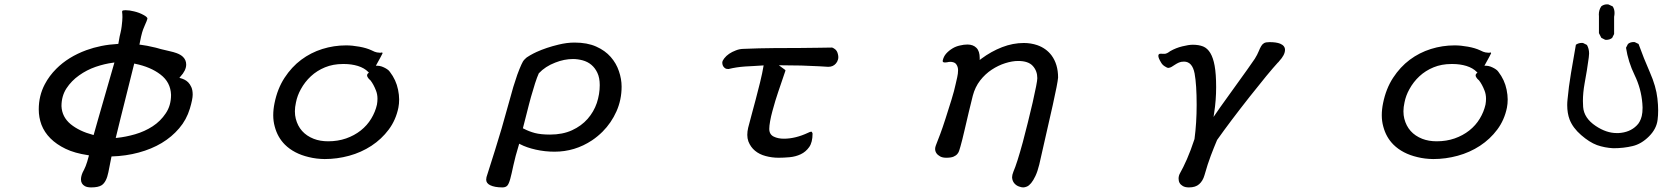

<svg xmlns="http://www.w3.org/2000/svg" viewBox="-20 -671 7540 866"><path d="M530.8 -616.7Q532.2 -606.9 532.2 -593.5Q532.2 -580.1 528.8 -552.2Q526.9 -537.1 523.9 -524.7Q521 -512.2 519.5 -505.9Q516.6 -492.2 513.7 -473.1Q472.2 -470.7 437 -463.6Q401.9 -456.5 369.6 -444.8Q287.6 -414.6 233.9 -360.8Q202.1 -329.1 182.1 -291Q154.8 -239.3 154.8 -177.7Q154.8 -141.6 167 -108.4Q180.2 -74.2 207.5 -46.9Q234.9 -19.5 275.9 0.2Q316.9 20 376.5 28.8L381.3 29.8Q372.6 63 366.5 77.9Q360.4 92.8 352.5 107.4Q345.2 124.5 345.2 138.2Q345.2 158.7 362.8 168.5Q373 174.3 391.6 174.3Q423.8 174.3 439 164.1Q460 149.9 468.8 106Q474.1 79.1 482.9 34.7Q548.3 32.7 605.5 17.1Q721.7 -14.2 788.1 -92.3Q821.3 -130.9 836.4 -181.2Q849.1 -223.6 849.1 -244.1Q849.1 -264.6 843 -278.1Q836.9 -291.5 828.9 -299.6Q820.8 -307.6 811.5 -312Q802.2 -316.4 795.9 -317.9L789.1 -319.8L793.5 -325.2Q819.8 -353.5 819.8 -379.9Q819.8 -399.9 805.7 -414.1Q794.9 -424.8 775.9 -431.6Q764.2 -436 742.2 -440.9Q714.8 -446.8 705.8 -449.5Q696.8 -452.1 692.1 -453.4Q687.5 -454.6 682.1 -456.1Q639.6 -466.3 613.8 -469.2L608.9 -469.7Q613.8 -494.1 616.2 -505.4Q618.7 -516.6 621.1 -524.7Q623.5 -532.7 625.5 -538.1Q628.9 -547.4 633.8 -558.3Q638.7 -569.3 641.1 -575.2Q644.5 -585 645 -586.9Q645 -594.2 627.4 -603.5Q607.9 -614.3 585 -619.6Q564 -625 546.4 -625Q535.2 -625 531.7 -622.1Q530.8 -620.6 530.8 -619.1Q530.8 -617.7 530.8 -616.7ZM496.1 -389.2Q429.2 -156.7 421.4 -129.6Q413.6 -102.5 402.3 -62L398.4 -63Q337.9 -79.1 298.8 -110.8Q259.3 -143.6 257.3 -192.4Q257.3 -237.8 279.8 -272.5Q302.2 -306.6 336.9 -331.1Q371.1 -355.5 411.6 -369.6Q452.1 -383.3 489.7 -388.2ZM502 -48.8Q513.2 -95.7 523.9 -138.2Q534.7 -180.7 542.5 -212.4Q552.2 -252 585.4 -384.3L589.8 -383.3Q659.2 -369.1 703.6 -335Q749.5 -300.3 751.5 -243.2Q751.5 -194.8 727.5 -159.7Q704.1 -124.5 668.5 -101.3Q632.8 -78.1 589.4 -65.4Q546.9 -53.2 508.3 -49.3Z M1703.6 -434.6Q1703.1 -434.6 1702.6 -434.6Q1702.1 -434.6 1701.2 -434.1Q1699.2 -433.1 1694.1 -433.1Q1689 -433.1 1680.2 -434.6Q1671.4 -436 1655.3 -444.3Q1633.3 -454.6 1601.1 -460.4Q1568.8 -466.3 1541 -466.3Q1485.8 -466.3 1433.8 -450Q1381.8 -433.6 1338.6 -401.4Q1295.4 -369.1 1263.4 -320.1Q1231.4 -271 1218.3 -206.1Q1212.4 -177.7 1212.4 -151.1Q1212.4 -124.5 1219.2 -100.1Q1231.9 -51.8 1265.1 -18.6Q1306.2 22 1373 37.6Q1406.2 45.9 1444.3 46.4Q1500.5 46.4 1554.9 31.5Q1609.4 16.6 1655.3 -13.4Q1701.2 -43.5 1733.4 -86.7Q1765.6 -129.9 1776.9 -185.5Q1780.3 -202.6 1780.3 -222.7Q1780.3 -242.7 1775.4 -266.6Q1766.6 -310.5 1738.3 -347.2Q1737.8 -348.6 1732.9 -353.5Q1721.2 -363.8 1701.7 -371.1Q1691.4 -374.5 1682.6 -374.5H1675.3Q1689.5 -400.4 1696 -412.1Q1702.6 -423.8 1705.6 -430.7Q1705.1 -432.6 1703.6 -434.6ZM1682.6 -225.6Q1682.6 -212.9 1680.2 -199.2Q1672.9 -166.5 1654.5 -136Q1636.2 -105.5 1607.2 -82.5Q1578.1 -59.6 1541 -46.6Q1503.9 -33.7 1460 -33.7Q1423.8 -33.7 1395 -44.9Q1330.6 -70.3 1314 -135.7Q1310.1 -150.9 1310.1 -169.2Q1310.1 -187.5 1314.9 -209Q1320.8 -239.7 1336.9 -268.6Q1355 -301.8 1382.3 -327.1Q1409.7 -352.5 1446 -367.4Q1482.4 -382.3 1526.4 -382.3Q1529.3 -382.3 1532.2 -382.3Q1564.9 -382.3 1594.2 -373.5Q1623.5 -364.3 1640.6 -346.7L1644 -343.3Q1639.6 -339.8 1639.2 -339.4Q1635.7 -335.4 1635.7 -331.5Q1635.7 -327.6 1637.2 -325Q1638.7 -322.3 1639.6 -320.8Q1641.6 -317.9 1644 -314.9Q1650.4 -308.6 1650.9 -308.6Q1665 -290.5 1675.8 -262.7Q1682.6 -245.6 1682.6 -225.6Z M2174.3 127.9Q2172.9 133.8 2172.9 139.2Q2172.9 155.3 2190.4 164.1Q2210.9 174.3 2246.1 174.3Q2260.7 174.3 2268.1 166.3Q2275.4 158.2 2281.5 135.7Q2287.6 113.3 2295.4 75.7Q2303.2 38.1 2321.8 -22.9L2326.2 -20.5Q2355 -5.4 2396.5 3.9Q2438 13.2 2481.4 13.2Q2573.2 13.2 2650.4 -38.1Q2675.8 -55.2 2697.8 -77.1Q2737.3 -116.7 2760.5 -168.7Q2783.7 -220.7 2783.7 -280.3Q2783.7 -314.9 2771.5 -350.1Q2759.8 -385.3 2734.6 -414.1Q2709.5 -442.9 2669.2 -460.9Q2628.9 -479 2571.3 -479Q2536.6 -479 2499 -469.7Q2443.8 -456.5 2399.9 -436.5Q2386.2 -430.2 2371.6 -421.9Q2353.5 -411.6 2349.1 -405.8L2348.6 -404.8Q2346.2 -403.8 2344.2 -401.4Q2334.5 -391.6 2313 -333.5Q2294.9 -282.2 2277.8 -216.8Q2239.7 -77.6 2212.9 5.9Q2186 89.4 2174.3 127.9ZM2484.4 -388.7Q2524.9 -404.8 2564.5 -404.8Q2585.4 -404.8 2607.9 -398.9Q2653.8 -386.2 2674.3 -342.8Q2685.1 -320.3 2685.1 -287.1Q2685.1 -246.6 2671.9 -206.5Q2658.2 -166.5 2630.4 -134.8Q2602.5 -103 2560.1 -83.5Q2517.6 -64 2460.9 -64Q2419.4 -64 2392.6 -71Q2365.7 -78.1 2341.8 -90.8L2338.4 -92.3Q2348.1 -128.9 2354.7 -156Q2361.3 -183.1 2366 -200.4Q2370.6 -217.8 2375 -233.9Q2384.3 -267.1 2393.3 -294.9Q2402.3 -322.8 2410.2 -340.3Q2439.5 -371.6 2484.4 -388.7Z M3645 -68.8Q3642.6 -77.1 3639.2 -77.1Q3638.7 -77.1 3638.7 -77.1Q3632.3 -76.2 3625 -72.3Q3567.9 -45.4 3515.6 -45.4Q3489.3 -45.4 3470.2 -54.7Q3449.7 -64.5 3449.7 -89.8Q3449.7 -103 3453.6 -124.8Q3457.5 -146.5 3463.9 -169.9Q3477.5 -220.2 3489.7 -255.4L3522.9 -353Q3521.5 -355.5 3521 -356Q3517.6 -358.9 3493.2 -376.5H3506.8Q3597.7 -376.5 3674.3 -372.1L3715.8 -369.6Q3737.3 -369.6 3750 -384.3Q3756.8 -391.6 3759.8 -402.8Q3761.2 -407.2 3761.2 -413.6Q3761.2 -418.9 3759.3 -426.8Q3755.9 -441.9 3746.3 -449.2Q3736.8 -456.5 3731.4 -456.5Q3706.1 -456.5 3672.9 -455.6Q3639.6 -454.6 3589.4 -454.6Q3539.1 -454.6 3471.2 -454.1Q3403.3 -453.6 3335.9 -450.7Q3316.4 -450.7 3299.3 -443.8Q3264.2 -430.7 3246.6 -407.7Q3238.8 -397.9 3237.8 -389.6Q3237.8 -386.7 3238.3 -382.3Q3240.7 -369.1 3252 -362.3Q3255.9 -359.9 3263.2 -359.9Q3264.6 -359.9 3267.1 -359.9Q3300.3 -368.2 3340.8 -371.1Q3360.8 -372.6 3376 -373Q3401.4 -374.5 3424.3 -376Q3418.5 -340.8 3408.2 -299.3Q3386.7 -213.4 3372.1 -161.1Q3358.4 -111.3 3354.5 -94.7Q3350.6 -78.1 3350.6 -62.5Q3350.6 -46.9 3355.5 -33.2Q3365.7 -7.3 3385.3 8.8Q3405.3 25.4 3433.1 32.7Q3461.4 40.5 3492.2 40.5Q3514.6 40.5 3541.5 38.1Q3568.4 35.6 3591.3 24.9Q3614.3 14.2 3629.9 -7.8Q3645 -29.3 3645 -68.8Z M4572.3 -396Q4618.2 -396 4638.4 -373.5Q4658.7 -351.1 4658.7 -318.4Q4658.7 -300.8 4637.7 -208.5Q4616.2 -116.2 4593.3 -29.8Q4566.9 66.9 4550.8 103.5Q4544.9 118.2 4544.9 128.9Q4544.9 133.3 4545.9 136.7Q4548.8 149.9 4557.4 158.4Q4565.9 167 4576.7 170.4Q4587.4 174.3 4595 174.3Q4602.5 174.3 4611.8 170.4Q4621.1 166.5 4630.9 154.8Q4640.6 143.1 4650.1 123Q4659.7 103 4667.5 71.3Q4706.5 -98.6 4728.5 -197.5Q4750.5 -296.4 4752.4 -321.3Q4752.4 -381.3 4722.7 -421.4Q4698.7 -453.1 4658.7 -467.3Q4629.9 -477.1 4597.7 -477.1Q4548.8 -477.1 4500 -458.3Q4451.2 -439.5 4405.8 -405.8L4398.9 -400.4V-409.2Q4398.9 -440.4 4384 -455.3Q4369.1 -470.2 4343.8 -470.2Q4327.6 -470.2 4309.6 -465.8Q4291.5 -461.9 4276.9 -453.1Q4259.8 -442.9 4247.6 -429.2Q4235.8 -416 4231.9 -397Q4231.9 -392.1 4233.9 -391.1Q4237.3 -389.2 4242.4 -389.2Q4247.6 -389.2 4252 -390.1Q4259.3 -392.1 4266.4 -392.1Q4273.4 -392.1 4279.8 -390.1Q4289.1 -387.2 4293.5 -380.4Q4301.3 -369.6 4301.3 -354Q4301.3 -339.4 4297.4 -322.3Q4293.5 -305.7 4290.5 -292Q4284.7 -263.7 4271.5 -220.9Q4258.3 -178.2 4244.6 -135.7Q4231 -93.3 4221.2 -67.4Q4205.1 -24.9 4201.4 -15.9Q4197.8 -6.8 4197.8 0.5Q4197.8 22 4220.7 34.7Q4231.4 40.5 4248 40.5Q4269.5 40.5 4280.8 35.6Q4292 30.8 4298.3 23.2Q4304.7 15.6 4306.9 6.6Q4309.1 -2.4 4312 -10.3Q4318.8 -33.2 4331.1 -86.4Q4349.1 -165 4367.7 -239.3Q4377.9 -278.3 4400.9 -308.1Q4423.8 -337.4 4453.1 -356.7Q4482.4 -376 4513.9 -386Q4545.4 -396 4572.3 -396Z M5320.3 -393.1Q5357.9 -393.1 5368.2 -339.4Q5377.4 -288.6 5377.4 -198.2Q5377.4 -116.7 5367.7 -43.9Q5350.6 8.3 5333.5 47.1Q5316.4 85.9 5301.8 111.3Q5295.9 122.1 5295.9 134.8Q5295.9 157.2 5314.9 168Q5325.2 174.3 5342.8 174.3Q5372.6 174.3 5388.7 159.7Q5405.3 145 5412.6 119.6Q5427.2 67.9 5441.2 31.2Q5455.1 -5.4 5469.7 -40L5470.2 -40.5Q5527.8 -122.1 5616.7 -234.9Q5702.6 -343.8 5743.7 -388.7Q5744.1 -388.7 5746.3 -390.9Q5748.5 -393.1 5749.5 -395Q5775.9 -423.3 5775.9 -446.3Q5775.9 -464.8 5753.9 -474.1Q5736.3 -481 5706.1 -481Q5689.5 -481 5681.6 -476.6Q5673.8 -472.2 5668.5 -463.1Q5663.1 -454.1 5657.2 -439.5Q5651.4 -424.8 5639.6 -405.8Q5626.5 -386.2 5605.5 -356.9Q5532.7 -254.9 5509.3 -222.9Q5485.8 -190.9 5453.6 -143.6L5456.5 -162.6Q5465.3 -218.8 5465.3 -278.1Q5465.3 -337.4 5458.5 -374.5Q5445.8 -445.3 5406.7 -461.4Q5386.7 -469.2 5360.4 -469.2Q5341.3 -469.2 5312.5 -461.9Q5284.2 -455.1 5258.3 -440.4Q5255.4 -439 5250.2 -434.8Q5245.1 -430.7 5234.9 -428.2H5234.4Q5225.6 -428.2 5220.9 -428.5Q5216.3 -428.7 5214.4 -428.7Q5204.6 -428.7 5204.6 -418.9Q5204.6 -409.2 5216.8 -389.2Q5223.1 -377.9 5233.9 -371.6Q5244.1 -364.7 5250 -364.7Q5258.3 -365.7 5264.6 -369.6Q5272 -374 5280 -379.4Q5288.1 -384.8 5297.4 -388.9Q5306.6 -393.1 5320.3 -393.1Z M6703.6 -434.6Q6703.1 -434.6 6702.6 -434.6Q6702.1 -434.6 6701.2 -434.1Q6699.2 -433.1 6694.1 -433.1Q6689 -433.1 6680.2 -434.6Q6671.4 -436 6655.3 -444.3Q6633.3 -454.6 6601.1 -460.4Q6568.8 -466.3 6541 -466.3Q6485.8 -466.3 6433.8 -450Q6381.8 -433.6 6338.6 -401.4Q6295.4 -369.1 6263.4 -320.1Q6231.4 -271 6218.3 -206.1Q6212.4 -177.7 6212.4 -151.1Q6212.4 -124.5 6219.2 -100.1Q6231.9 -51.8 6265.1 -18.6Q6306.2 22 6373 37.6Q6406.2 45.9 6444.3 46.4Q6500.5 46.4 6554.9 31.5Q6609.4 16.6 6655.3 -13.4Q6701.2 -43.5 6733.4 -86.7Q6765.6 -129.9 6776.9 -185.5Q6780.3 -202.6 6780.3 -222.7Q6780.3 -242.7 6775.4 -266.6Q6766.6 -310.5 6738.3 -347.2Q6737.8 -348.6 6732.9 -353.5Q6721.2 -363.8 6701.7 -371.1Q6691.4 -374.5 6682.6 -374.5H6675.3Q6689.5 -400.4 6696 -412.1Q6702.6 -423.8 6705.6 -430.7Q6705.1 -432.6 6703.6 -434.6ZM6682.6 -225.6Q6682.6 -212.9 6680.2 -199.2Q6672.9 -166.5 6654.5 -136Q6636.2 -105.5 6607.2 -82.5Q6578.1 -59.6 6541 -46.6Q6503.9 -33.7 6460 -33.7Q6423.8 -33.7 6395 -44.9Q6330.6 -70.3 6314 -135.7Q6310.1 -150.9 6310.1 -169.2Q6310.1 -187.5 6314.9 -209Q6320.8 -239.7 6336.9 -268.6Q6355 -301.8 6382.3 -327.1Q6409.7 -352.5 6446 -367.4Q6482.4 -382.3 6526.4 -382.3Q6529.3 -382.3 6532.2 -382.3Q6564.9 -382.3 6594.2 -373.5Q6623.5 -364.3 6640.6 -346.7L6644 -343.3Q6639.6 -339.8 6639.2 -339.4Q6635.7 -335.4 6635.7 -331.5Q6635.7 -327.6 6637.2 -325Q6638.7 -322.3 6639.6 -320.8Q6641.6 -317.9 6644 -314.9Q6650.4 -308.6 6650.9 -308.6Q6665 -290.5 6675.8 -262.7Q6682.6 -245.6 6682.6 -225.6Z M7048.8 -197.3Q7048.8 -160.2 7059.6 -131.8Q7074.2 -94.2 7111.6 -61.8Q7148.9 -29.3 7183.1 -16.6Q7217.8 -4.4 7256.8 -2.4Q7303.2 -2.4 7343.8 -12.2Q7383.3 -21.5 7417.5 -55.7Q7451.7 -89.8 7456.5 -130.9Q7459 -149.9 7459 -173.6Q7459 -197.3 7455.6 -227.1Q7449.7 -281.2 7421.6 -345Q7393.6 -408.7 7370.6 -472.7L7353.5 -481Q7351.1 -481.4 7348.6 -481.4Q7333 -481.4 7322.8 -472.7L7314 -455.6Q7323.7 -392.1 7353 -331.8Q7382.3 -271.5 7387.7 -204.1Q7388.7 -193.8 7388.7 -186Q7388.7 -162.6 7385 -147.7Q7381.3 -132.8 7375.5 -122.6Q7370.1 -112.3 7361.8 -104.5Q7331.1 -73.7 7280.3 -70.8Q7275.9 -70.8 7272 -70.8Q7225.1 -70.8 7177.2 -103Q7124.5 -138.2 7120.6 -188.5Q7119.6 -201.7 7119.6 -215.3Q7119.6 -252.9 7127.4 -295.9Q7138.2 -353 7146 -411.6Q7147.5 -421.9 7147.5 -429.7Q7147.5 -451.2 7137.7 -468.3L7120.1 -477.1Q7117.7 -477.5 7115.2 -477.5Q7099.6 -477.5 7087.9 -469.2Q7076.7 -405.8 7065.9 -341.8Q7055.2 -277.8 7050.3 -223.1Q7048.8 -210 7048.8 -197.3ZM7224.6 -491.2Q7240.2 -491.2 7251.5 -500L7260.3 -517.6V-595.2Q7262.2 -604.5 7262.2 -612.3Q7262.2 -629.9 7253.9 -642.1L7234.9 -650.9Q7231.9 -651.4 7228.5 -651.4Q7213.9 -651.4 7202.6 -642.6Q7191.4 -626.5 7191.4 -605.5Q7191.4 -602.1 7191.9 -598.6V-521.5L7202.6 -500.5L7219.7 -491.7Q7222.2 -491.2 7224.6 -491.2Z"/></svg>

Font: Bakudai
Style: Light
Weight: 300
Version: Version 1.48